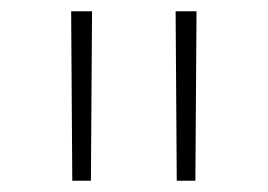

<svg xmlns="http://www.w3.org/2000/svg" viewBox="-20 -790 474 340"><path d="M108 -470 106 -770H143L141 -470ZM293 -470 291 -770H328L326 -470Z"/></svg>

Font: M PLUS 2 Thin ExtraLight
Style: Regular
Weight: 250
Version: Version 1.001